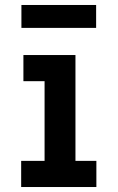

<svg xmlns="http://www.w3.org/2000/svg" viewBox="-20 -751 472 771"><path d="M65 0H367V-105H283V-530H74V-425H159V-105H65ZM366 -639V-731H66V-639Z"/></svg>

Font: Iosevka Sparkle
Style: Bold
Weight: 700
Designer: Belleve Invis
Foundry: Belleve Invis
Version: Version 4.5.0; ttfautohint (v1.8.3)